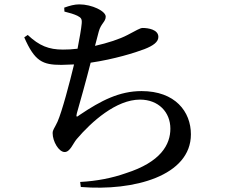

<svg xmlns="http://www.w3.org/2000/svg" viewBox="-20 -811 1040 879"><path d="M275 -758C300 -752 319 -746 334 -739C351 -730 356 -725 354 -703C352 -679 344 -635 335 -588C312 -585 289 -584 268 -584C204 -584 160 -601 107 -651L91 -640C139 -530 175 -514 261 -514L319 -516C299 -433 264 -300 243 -253C228 -221 221 -217 221 -201C221 -164 249 -115 276 -115C301 -115 314 -154 331 -174C399 -254 512 -355 621 -355C705 -355 760 -298 760 -222C760 -149 716 -69 556 -18C494 4 423 18 347 22L350 45C593 65 854 -6 854 -196C854 -300 782 -394 628 -394C527 -394 443 -351 345 -285C329 -272 328 -276 332 -293C345 -338 375 -445 395 -524C504 -540 599 -570 641 -586C682 -602 705 -619 705 -642C705 -676 658 -683 633 -683C621 -683 603 -671 564 -651C528 -632 473 -614 415 -601L432 -666C442 -704 464 -711 464 -735C464 -760 401 -791 343 -791C321 -791 299 -785 274 -776Z"/></svg>

Font: Noto Serif CJK SC SemiBold
Style: Regular
Weight: 600
Designer: Ryoko NISHIZUKA 西塚涼子 (kana & ideographs); Frank Grießhammer (Latin, Greek & Cyrillic); Wenlong ZHANG 张文龙 (bopomofo); San
Foundry: Adobe
Version: Version 2.001;hotconv 1.1.0;makeotfexe 2.6.0